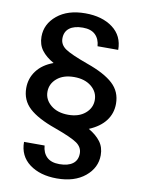

<svg xmlns="http://www.w3.org/2000/svg" viewBox="-98 -766 774 1045"><g transform="rotate(10 289.0 -244.0)"><path d="M74.2 -534.2Q74.2 -604 132.6 -652.1Q190.9 -700.2 288.1 -700.2Q381.3 -700.2 439.7 -656.5Q498 -612.8 498 -535.2H383.8Q380.9 -575.2 357.2 -598.1Q333.5 -621.1 288.1 -621.1Q240.2 -621.1 214.1 -601.3Q188 -581.5 188 -543.9Q188 -509.8 219.2 -488Q250.5 -466.3 345.2 -432.1Q443.4 -397.5 490.2 -354.2Q537.1 -311 537.1 -244.1Q537.1 -190.9 506.3 -150.1Q475.6 -109.4 415 -84Q457.5 -59.6 480.7 -28.6Q503.9 2.4 503.9 45.9Q503.9 115.7 445.6 163.8Q387.2 211.9 290 211.9Q196.8 211.9 138.4 168.2Q80.1 124.5 80.1 46.9H193.8Q196.8 86.9 220.7 109.9Q244.6 132.8 290 132.8Q337.9 132.8 364 113.3Q390.1 93.8 390.1 56.2Q390.1 22 358.9 0Q327.6 -22 232.9 -56.2Q134.8 -90.8 87.9 -134Q41 -177.2 41 -244.1Q41 -297.9 72.5 -339.8Q104 -381.8 164.1 -403.8Q120.6 -428.2 97.4 -459.2Q74.2 -490.2 74.2 -534.2ZM419.9 -244.1Q419.9 -288.6 383.5 -318.4Q347.2 -348.1 288.1 -348.1Q228.5 -348.1 193.4 -318.1Q158.2 -288.1 158.2 -244.1Q158.2 -200.7 194.8 -170.4Q231.4 -140.1 291 -140.1Q349.6 -140.1 384.8 -170.2Q419.9 -200.2 419.9 -244.1Z"/></g></svg>

Font: SVN-Poppins Medium
Style: Regular
Weight: 500
Designer: Ninad Kale (Devanagari), Jonny Pinhorn (Latin)
Foundry: Indian Type Foundry
Version: Version 3.002 2017